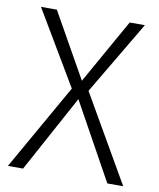

<svg xmlns="http://www.w3.org/2000/svg" viewBox="-79 -748 671 810"><g transform="rotate(10 257.0 -342.5)"><path d="M504 0H436L254 -329L75 0H10L219 -368L31 -685H99L255 -408L411 -685H476L290 -371Z"/></g></svg>

Font: Statis Sans Light
Style: Regular
Weight: 300
Designer: bBox Type GmbH
Foundry: bBox Type GmbH
Version: Version 1.000